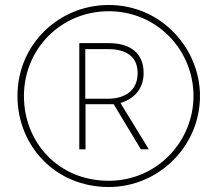

<svg xmlns="http://www.w3.org/2000/svg" viewBox="-20 -742 872 770"><path d="M416 8C617 8 782 -156 782 -357C782 -546 629 -722 416 -722C217 -722 50 -565 50 -357C50 -157 202 8 416 8ZM416 -17C213 -17 76 -172 76 -357C76 -546 225 -697 416 -697C611 -697 756 -540 756 -357C756 -176 611 -17 416 -17ZM298 -143H323V-324H436L545 -143H577L463 -329C516 -345 556 -384 556 -449C556 -533 498 -569 416 -569H298ZM412 -346H322V-545H414C483 -545 532 -517 532 -449C532 -377 479 -346 412 -346Z"/></svg>

Font: Noto Sans Arabic Thin
Style: Regular
Weight: 100
Designer: Monotype Design Team, Nadine Chahine, Nizar Qandah and Khaled Hosny
Foundry: Monotype Imaging Inc.
Version: Version 2.012